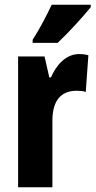

<svg xmlns="http://www.w3.org/2000/svg" viewBox="-20 -786 404 806"><path d="M361 -756V-766H197C176 -722 151 -672 117 -619V-606H222C270 -651 333 -721 361 -756ZM311 -559C255 -559 214 -509 194 -461H187L167 -549H56V0H200V-279C200 -358 231 -405 302 -405C314 -405 330 -404 340 -400L351 -554C333 -559 322 -559 311 -559Z"/></svg>

Font: Noto Sans Gurmukhi UI ExtraCondensed ExtraBold
Style: Regular
Weight: 800
Width: 2
Designer: Jelle Bosma - Monotype Design Team
Foundry: Monotype Imaging Inc.
Version: Version 2.004